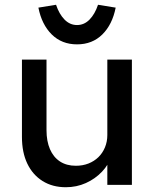

<svg xmlns="http://www.w3.org/2000/svg" viewBox="-20 -775 645 805"><path d="M72 -201V-525H175V-229Q175 -183 189.5 -149.5Q204 -116 231.5 -98Q259 -80 298 -80Q327 -80 351 -89.5Q375 -99 392.5 -116Q410 -133 420 -157Q430 -181 430 -209V-525H533V0H430V-110L448 -122Q436 -85 407.5 -55Q379 -25 340 -7.5Q301 10 256 10Q200 10 158.5 -16Q117 -42 94.5 -89Q72 -136 72 -201ZM141 -743 215 -755Q228 -716 250.5 -693Q273 -670 303 -670Q333 -670 355.5 -693Q378 -716 391 -755L465 -743Q451 -672 409 -630.5Q367 -589 303 -589Q239 -589 197 -630.5Q155 -672 141 -743Z"/></svg>

Font: Mach
Style: Regular
Weight: 400
Version: Version 1.002